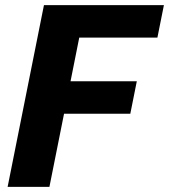

<svg xmlns="http://www.w3.org/2000/svg" viewBox="-20 -731 661 751"><path d="M489.7 -286.1H230.5L173.3 0H9.8L151.9 -710.9H621.1L595.7 -584H290L255.9 -413.1H515.1Z"/></svg>

Font: Roboto-BlackItalic
Style: Italic
Weight: 900
Italic angle: -12°
Designer: Google
Version: Version 1.100141; 2013